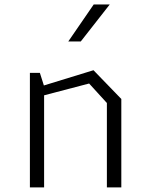

<svg xmlns="http://www.w3.org/2000/svg" viewBox="-20 -818 660 838"><path d="M446.5 0H509.5V-386L388 -511.5L171.5 -445L154 -500H110.5V0H172.5V-402L369 -453.5L446.5 -368.5ZM278 -637 389 -798.5H459L332.5 -637Z"/></svg>

Font: Monaspace Krypton ExtraLight
Style: Regular
Weight: 200
Designer: Riley Cran & the Lettermatic Team
Foundry: Lettermatic
Version: Version 1.101 (Monaspace Krypton)